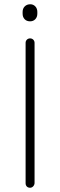

<svg xmlns="http://www.w3.org/2000/svg" viewBox="-20 -880 282 900"><path d="M121 0Q111 0 105.5 -6Q100 -12 100 -21V-679Q100 -688 106 -694Q112 -700 121 -700Q130 -700 136 -694Q142 -688 142 -679V-21Q141 -12 135 -6Q129 0 121 0ZM86 -816V-824Q86 -840 96 -850Q106 -860 122 -860Q136 -860 145.5 -850Q155 -840 155 -824V-816Q155 -800 145.5 -790Q136 -780 121 -780Q105 -780 95.5 -790Q86 -800 86 -816Z"/></svg>

Font: Quicksand Light
Style: Regular
Weight: 300
Designer: Andrew Paglinawan
Foundry: Andrew Paglinawan
Version: Version 3.000